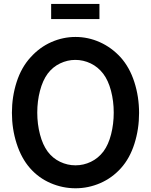

<svg xmlns="http://www.w3.org/2000/svg" viewBox="-20 -958 782 994"><path d="M700 -372.9Q700 -457.3 675.5 -533.3Q651 -609.4 604.2 -661.5Q557.3 -712.5 496.9 -739.6Q436.5 -766.7 370.8 -766.7Q306.2 -766.7 245.8 -740.1Q185.4 -713.5 138.5 -661.5Q90.6 -609.4 66.1 -533.3Q41.7 -457.3 41.7 -374Q41.7 -290.6 66.1 -214.6Q90.6 -138.5 135.4 -87.5Q180.2 -36.5 242.2 -9.9Q304.2 16.7 370.8 16.7Q437.5 16.7 499 -9.9Q560.4 -36.5 606.2 -87.5Q652.1 -138.5 676 -214.1Q700 -289.6 700 -372.9ZM172.9 -375Q172.9 -434.4 187 -488Q201 -541.7 227.1 -577.1Q253.1 -611.5 291.1 -629.7Q329.2 -647.9 369.8 -647.9Q411.5 -647.9 449.5 -629.7Q487.5 -611.5 514.6 -576Q540.6 -541.7 554.7 -488Q568.8 -434.4 568.8 -375Q568.8 -316.7 555.2 -263Q541.7 -209.4 515.6 -174Q488.5 -138.5 450.5 -120.3Q412.5 -102.1 370.8 -102.1Q329.2 -102.1 291.1 -120.3Q253.1 -138.5 227.1 -172.9Q201 -208.3 187 -262Q172.9 -315.6 172.9 -375ZM244.8 -937.5V-859.4H494.8V-937.5Z"/></svg>

Font: Vladivostok Bold
Style: Regular
Weight: 700
Width: 4
Designer: Michael Sharanda
Foundry: Michael Sharanda
Version: Version 1.005